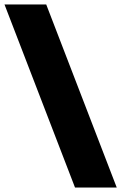

<svg xmlns="http://www.w3.org/2000/svg" viewBox="-278 -845 606 865"><path d="M-69.8 -825H-257.8L60 0H248Z"/></svg>

Font: Hussar
Style: BdOpOblFour
Weight: 700
Foundry: Cannot Into Space Fonts
Version: Version 2.00